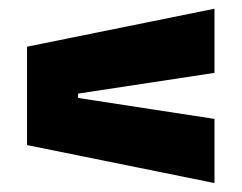

<svg xmlns="http://www.w3.org/2000/svg" viewBox="-20 -527 554 440"><path d="M159 -312.5V-302.5L471.5 -254.5V-107.5L42 -194.5V-420L471.5 -507V-360Z"/></svg>

Font: Anek Gurmukhi ExtraBold
Style: Regular
Weight: 800
Designer: Sarang Kulkarni (Gurmukhi), Yesha Goshar (Latin)
Foundry: Ek Type
Version: Version 1.003